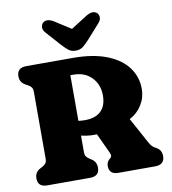

<svg xmlns="http://www.w3.org/2000/svg" viewBox="-99 -1025 993 1110"><g transform="rotate(-10 398.0 -470.0)"><path d="M723 -455Q723 -404.5 696.5 -361.5Q670 -318.5 624 -294.5L706 -144Q715 -127.5 723.2 -119Q731.5 -110.5 748.5 -102Q777 -86 777 -50Q777 -27 763.5 -13.5Q750 0 721.5 0H505Q451.5 0 451.5 -50Q451.5 -72 469 -87.5L475.5 -93Q486 -103 477 -122.5L422 -241Q413.5 -240.5 404 -240.5Q384.5 -240.5 365.8 -243Q347 -245.5 330 -249.5V-155Q330 -136 336.2 -127Q342.5 -118 355 -110L367.5 -102Q394.5 -84 394.5 -50Q394.5 0 339 0H88.5Q33 0 33 -50Q33 -86.5 65 -103.5L80.5 -112Q93 -119 99.2 -128Q105.5 -137 105.5 -155V-545Q105.5 -563 99.2 -572Q93 -581 80.5 -588L65 -596.5Q33 -613.5 33 -650Q33 -700 88.5 -700H361.5Q480 -700 560.5 -668.2Q641 -636.5 682 -581Q723 -525.5 723 -455ZM330 -604V-336Q346 -333.5 368.5 -333.5Q430 -333.5 462.5 -364.8Q495 -396 495 -457Q495 -521 454.5 -562.5Q414 -604 348.5 -604ZM467.5 -789Q447 -766.5 429.8 -752.5Q412.5 -738.5 386 -738.5Q359.5 -738.5 342.5 -752.5Q325.5 -766.5 305 -789L231.5 -871.5Q215.5 -889 216.8 -905.2Q218 -921.5 227 -930Q251 -951.5 291.5 -926.5L386 -866L481 -926.5Q521.5 -951.5 545.5 -930Q554.5 -921.5 555.8 -905.2Q557 -889 541 -871.5Z"/></g></svg>

Font: Fraunces 72pt SuperSoft Black
Style: Regular
Weight: 900
Version: Version 1.000;[0bf87f6ff]